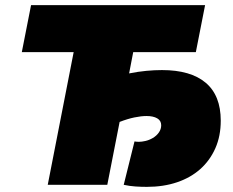

<svg xmlns="http://www.w3.org/2000/svg" viewBox="-20 -720 909 748"><path d="M504 -169Q512.5 -167.5 521 -167.5Q532 -167.5 546.5 -170.8Q561 -174 575.5 -182.5Q590 -191 599 -204Q608 -217 608 -232Q608 -250 592.5 -259Q577 -268 551 -268Q530 -268 503.5 -262.5Q477 -257 446 -245L398 0H166L267 -517H65L101 -700H779L743 -517H499L483 -434Q518 -441 550 -444Q582 -447 611 -447Q723 -447 781.5 -397.5Q840 -348 840 -250Q840 -190 819 -142.5Q798 -95 760.5 -61.5Q723 -28 670 -10Q617 8 552 8Q530 8 507.5 6.5Q485 5 462 0Z"/></svg>

Font: Argentum Sans Black
Style: Italic
Weight: 900
Italic angle: -11°
Designer: Julieta Ulanovsky (font), Cristiano Sobral (main changes and remaster)
Foundry: Julieta Ulanovsky (font), Cristiano Sobral (main changes and remaster)
Version: Version 2.007;June 15, 2022;FontCreator 14.0.0.2814 64-bit; 